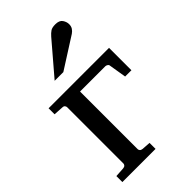

<svg xmlns="http://www.w3.org/2000/svg" viewBox="-223 -809 885 885"><g transform="rotate(-45 219.5 -366.5)"><path d="M418.9 -335H377.9L363.8 -420.9Q363.3 -426.3 357.4 -429.7Q351.6 -433.1 347.2 -433.1H182.1V-57.1Q182.1 -52.2 186 -47.6Q189.9 -43 199.2 -42L241.2 -39.1V0H24.9V-39.1L71.8 -42Q81.1 -43 85 -47.6Q88.9 -52.2 88.9 -57.1V-423.8Q88.9 -429.2 85 -434.1Q81.1 -439 71.8 -439L24.9 -441.9V-481H418.9ZM366.2 -688Q366.2 -674.3 359.9 -664.6Q353.5 -654.8 343.3 -647.9L190.9 -550.8H134.3L267.1 -706.1Q278.3 -718.8 288.8 -725.8Q299.3 -732.9 320.3 -732.9Q346.2 -732.9 356.2 -718.3Q366.2 -703.6 366.2 -688Z"/></g></svg>

Font: Charis
Style: Regular
Weight: 400
Designer: Walt Agee, Miriam Martin, Annie Olsen, Victor Gaultney, Lorna Priest, Alan Ward, Bob Hallissy, Martin Hosken, Sharon Cor
Foundry: SIL Global
Version: Version 7.000